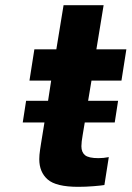

<svg xmlns="http://www.w3.org/2000/svg" viewBox="-20 -720 509 743"><path d="M334 -408 321 -330H437L424 -246H308L300 -198Q295 -170 295 -154Q295 -131 309 -119.5Q323 -108 361 -108Q381 -108 401 -112L384 -4Q373 -2 342.5 0.5Q312 3 283 3Q197 3 164.5 -25.5Q132 -54 132 -104Q132 -120 135 -140Q138 -160 139 -166L152 -246H68L81 -330H166L178 -408H94L113 -529H198L226 -700H381L353 -529H469L450 -408Z"/></svg>

Font: Be Vietnam ExtraBold
Style: Italic
Weight: 800
Italic angle: -9.778°
Designer: Gabriel Lam
Foundry: TypeRant
Version: Version 3.000